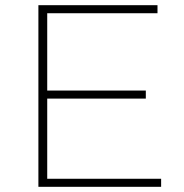

<svg xmlns="http://www.w3.org/2000/svg" viewBox="-20 -720 708 740"><path d="M128 0V-700H587V-669H162V-371H542V-340H162V-31H601V0Z"/></svg>

Font: Montserrat Thin ExtraLight
Style: Regular
Weight: 250
Version: Version 9.000